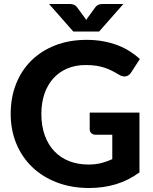

<svg xmlns="http://www.w3.org/2000/svg" viewBox="-20 -933 764 961"><path d="M429 -369.5H678V-70Q622.5 -29.5 559.8 -10.8Q497 8 427 8Q337.5 8 265 -19.8Q192.5 -47.5 141 -97Q89.5 -146.5 61.5 -214.5Q33.5 -282.5 33.5 -363Q33.5 -444.5 60.2 -512.5Q87 -580.5 136.5 -629.5Q186 -678.5 256.2 -706Q326.5 -733.5 413.5 -733.5Q458.5 -733.5 497.5 -726.2Q536.5 -719 569.5 -706.2Q602.5 -693.5 630 -676Q657.5 -658.5 680 -637.5L636.5 -570.5Q626.5 -554.5 610.5 -551Q594.5 -547.5 575.5 -559Q557.5 -570 540.2 -578.8Q523 -587.5 503.5 -594Q484 -600.5 461 -604Q438 -607.5 408 -607.5Q357.5 -607.5 316.5 -590Q275.5 -572.5 246.8 -540.5Q218 -508.5 202.5 -463.5Q187 -418.5 187 -363Q187 -303 204 -255.8Q221 -208.5 252 -176Q283 -143.5 326.2 -126.5Q369.5 -109.5 422.5 -109.5Q458.5 -109.5 486.8 -116.8Q515 -124 542 -136.5V-258.5H460Q445.5 -258.5 437.2 -266.2Q429 -274 429 -286ZM597.5 -913 476 -775H347L225.5 -913H325.5Q329.5 -913 334.5 -912.8Q339.5 -912.5 345 -911Q350.5 -909.5 355.8 -906.2Q361 -903 365.5 -897L403.5 -845Q406 -842 407.8 -839Q409.5 -836 411.5 -833Q413.5 -836 415.2 -839Q417 -842 419.5 -845L457 -896.5Q461.5 -902.5 466.8 -906Q472 -909.5 477.5 -911Q483 -912.5 488.2 -912.8Q493.5 -913 497.5 -913Z"/></svg>

Font: Lato 2
Style: Regular
Weight: 800
Designer: Lukasz Dziedzic with Adam Twardoch and Botio Nikoltchev
Foundry: tyPoland Lukasz Dziedzic
Version: Version 2.015; 2015-08-06; http://www.latofonts.com/